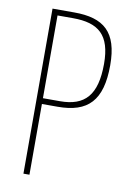

<svg xmlns="http://www.w3.org/2000/svg" viewBox="-82 -766 559 818"><g transform="rotate(10 197.5 -357.0)"><path d="M172 -714H78V0H104V-306H172C303 -306 362 -366 362 -519C362 -663 300 -714 172 -714ZM171 -689C282 -689 335 -645 335 -520C335 -385 285 -331 178 -331H104V-689Z"/></g></svg>

Font: Noto Sans Myanmar ExtraCondensed Thin
Style: Regular
Weight: 100
Width: 2
Designer: Monotype Design Team
Foundry: Monotype Imaging Inc.
Version: Version 2.107